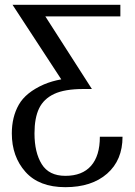

<svg xmlns="http://www.w3.org/2000/svg" viewBox="-20 -778 558 796"><path d="M162 -428Q87 -395 58 -344Q29 -293 29 -225Q29 -129 85.5 -65.5Q142 -2 251 -2Q360 -2 424 -58Q488 -114 488 -211H394Q394 -132 357.5 -90.5Q321 -49 251 -49Q183 -49 153 -97.5Q123 -146 123 -225Q123 -289 142 -328.5Q161 -368 204.5 -388.5Q248 -409 326 -409H361L168 -710H479V-758H32L234 -449Q195 -442 162 -428Z"/></svg>

Font: LXGW Marker Gothic
Style: Regular
Weight: 400
Version: Version 1.001